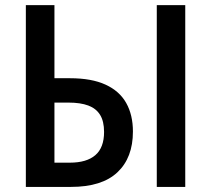

<svg xmlns="http://www.w3.org/2000/svg" viewBox="-20 -734 830 754"><path d="M81.5 0V-713.9H193.8V-426.8H254.9Q339.8 -426.8 394.5 -401.6Q449.2 -376.5 475.6 -329.6Q502 -282.7 502 -217.3Q502 -114.7 441.2 -57.4Q380.4 0 258.8 0ZM193.8 -95.2H254.4Q320.3 -95.2 354.5 -124.8Q388.7 -154.3 388.7 -215.8Q388.7 -257.8 373 -283Q357.4 -308.1 326.7 -319.6Q295.9 -331.1 249 -331.1H193.8ZM595.7 0V-713.9H707.5V0Z"/></svg>

Font: Open Sans SemiCondensed SemiBold
Style: Regular
Weight: 600
Width: 4
Designer: Monotype Design Team
Foundry: Monotype Imaging Inc.
Version: Version 3.000